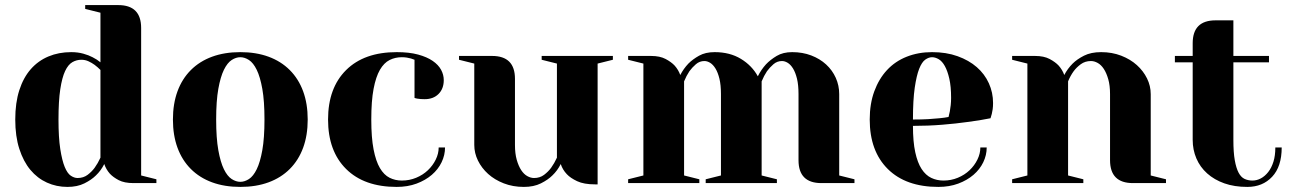

<svg xmlns="http://www.w3.org/2000/svg" viewBox="-20 -720 5075 755"><path d="M375 -445Q364 -456 352 -465Q341 -473 328 -479Q315 -485 300 -485Q281 -485 264.5 -475.5Q248 -466 236 -440.5Q224 -415 217 -369Q210 -323 210 -250Q210 -179 217 -134Q224 -89 234.5 -63.5Q245 -38 258.5 -29Q272 -20 285 -20Q308 -20 324.5 -32.5Q341 -45 352 -60Q365 -78 375 -100ZM445 -700Q535 -700 535 -610V-30L595 -15V0H505Q469 0 447 -11.5Q425 -23 412 -37Q397 -54 390 -75Q377 -49 357 -30Q340 -13 312 1Q284 15 245 15Q202 15 164.5 -2Q127 -19 99.5 -52Q72 -85 56 -134.5Q40 -184 40 -250Q40 -316 56 -365.5Q72 -415 101 -448Q130 -481 170.5 -498Q211 -515 260 -515Q286 -515 307.5 -509Q329 -503 344 -495Q362 -486 375 -475V-670L315 -685V-700Z M925 -5Q942 -5 959 -16Q976 -27 989.5 -54.5Q1003 -82 1011.5 -129.5Q1020 -177 1020 -250Q1020 -323 1011.5 -370.5Q1003 -418 989.5 -445.5Q976 -473 959 -484Q942 -495 925 -495Q908 -495 891 -484Q874 -473 860.5 -445.5Q847 -418 838.5 -370.5Q830 -323 830 -250Q830 -177 838.5 -129.5Q847 -82 860.5 -54.5Q874 -27 891 -16Q908 -5 925 -5ZM925 -515Q987 -515 1036 -497Q1085 -479 1119.5 -444.5Q1154 -410 1172 -361Q1190 -312 1190 -250Q1190 -188 1172 -139Q1154 -90 1119.5 -55.5Q1085 -21 1036 -3Q987 15 925 15Q863 15 814 -3Q765 -21 730.5 -55.5Q696 -90 678 -139Q660 -188 660 -250Q660 -312 678 -361Q696 -410 730.5 -444.5Q765 -479 814 -497Q863 -515 925 -515Z M1560 -495Q1534 -495 1512 -484Q1490 -473 1474 -445.5Q1458 -418 1449 -370.5Q1440 -323 1440 -250Q1440 -179 1449 -132.5Q1458 -86 1474 -59Q1490 -32 1512 -21Q1534 -10 1560 -10Q1590 -10 1616.5 -21Q1643 -32 1662.5 -50.5Q1682 -69 1693.5 -92.5Q1705 -116 1705 -140H1730Q1730 -110 1716.5 -82Q1703 -54 1678 -32.5Q1653 -11 1618 2Q1583 15 1540 15Q1412 15 1341 -55.5Q1270 -126 1270 -250Q1270 -374 1341 -444.5Q1412 -515 1540 -515Q1589 -515 1624 -505.5Q1659 -496 1681.5 -480.5Q1704 -465 1714.5 -445.5Q1725 -426 1725 -405Q1725 -371 1704.5 -350.5Q1684 -330 1650 -330Q1642 -330 1634.5 -330.5Q1627 -331 1622 -332Q1615 -333 1610 -335V-485Q1604 -487 1596 -490Q1589 -492 1580 -493.5Q1571 -495 1560 -495Z M1915 -500Q2005 -500 2005 -410V-150Q2005 -116 2012 -91.5Q2019 -67 2029.5 -51Q2040 -35 2053.5 -27.5Q2067 -20 2080 -20Q2103 -20 2119.5 -32.5Q2136 -45 2147 -60Q2160 -78 2170 -100V-470L2110 -485V-500H2390V-485L2330 -470V5H2320Q2276 5 2249.5 -7.5Q2223 -20 2209 -35Q2192 -53 2185 -75Q2172 -49 2152 -30Q2135 -13 2107 1Q2079 15 2040 15Q1997 15 1961 1Q1925 -13 1899.5 -36Q1874 -59 1859.5 -88.5Q1845 -118 1845 -150V-470L1785 -485V-500Z M3120 -350Q3120 -386 3114 -410.5Q3108 -435 3098.5 -450.5Q3089 -466 3077.5 -473Q3066 -480 3055 -480Q3036 -480 3021.5 -467.5Q3007 -455 2996 -440Q2984 -422 2975 -400V-30L3035 -15V0H2755V-15L2815 -30V-350Q2815 -386 2809 -410.5Q2803 -435 2793.5 -450.5Q2784 -466 2772.5 -473Q2761 -480 2750 -480Q2731 -480 2716.5 -467.5Q2702 -455 2691 -440Q2679 -422 2670 -400V-30L2730 -15V0H2450V-15L2510 -30V-470L2450 -485V-500H2540Q2575 -500 2597.5 -488Q2620 -476 2633 -462Q2648 -445 2655 -425Q2668 -450 2687 -470Q2704 -487 2729 -501Q2754 -515 2790 -515Q2850 -515 2893.5 -488.5Q2937 -462 2960 -420Q2973 -446 2992 -467Q3009 -485 3034 -500Q3059 -515 3095 -515Q3136 -515 3170 -502Q3204 -489 3228.5 -466.5Q3253 -444 3266.5 -414Q3280 -384 3280 -350V-30L3340 -15V0H3210Q3120 0 3120 -90Z M3570 -250Q3604 -250 3630 -251.5Q3656 -253 3674 -255Q3695 -257 3710 -260Q3712 -270 3715 -282Q3717 -293 3718.5 -306.5Q3720 -320 3720 -335Q3720 -380 3713 -410.5Q3706 -441 3695.5 -460Q3685 -479 3671.5 -487Q3658 -495 3645 -495Q3632 -495 3618.5 -485.5Q3605 -476 3594.5 -449.5Q3584 -423 3577 -375Q3570 -327 3570 -250ZM3670 15Q3542 15 3471 -55.5Q3400 -126 3400 -250Q3400 -312 3418 -361Q3436 -410 3468 -444.5Q3500 -479 3545.5 -497Q3591 -515 3645 -515Q3701 -515 3745.5 -499Q3790 -483 3821 -456Q3852 -429 3868.5 -392.5Q3885 -356 3885 -315Q3885 -301 3883.5 -290.5Q3882 -280 3880 -272Q3877 -262 3875 -255Q3831 -246 3782 -240Q3740 -234 3685 -229.5Q3630 -225 3570 -225Q3570 -163 3579 -121.5Q3588 -80 3604 -55.5Q3620 -31 3642 -20.5Q3664 -10 3690 -10Q3720 -10 3746.5 -21Q3773 -32 3792.5 -50.5Q3812 -69 3823.5 -92.5Q3835 -116 3835 -140H3860Q3860 -110 3846.5 -82Q3833 -54 3808 -32.5Q3783 -11 3748 2Q3713 15 3670 15Z M4345 -350Q4345 -384 4338 -408.5Q4331 -433 4320.5 -449Q4310 -465 4296.5 -472.5Q4283 -480 4270 -480Q4247 -480 4230 -467.5Q4213 -455 4202 -440Q4189 -422 4180 -400V-30L4240 -15V0H3960V-15L4020 -30V-470L3960 -485V-500H4050Q4085 -500 4107.5 -488Q4130 -476 4143 -462Q4158 -445 4165 -425Q4178 -450 4198 -470Q4215 -487 4242.5 -501Q4270 -515 4310 -515Q4353 -515 4389 -501Q4425 -487 4450.5 -464Q4476 -441 4490.5 -411.5Q4505 -382 4505 -350V-30L4565 -15V0H4435Q4345 0 4345 -90Z M4670 -550Q4670 -640 4760 -640H4830V-500H4970V-475H4830V-170Q4830 -121 4835.5 -90Q4841 -59 4850.5 -41Q4860 -23 4874 -16.5Q4888 -10 4905 -10Q4922 -10 4938 -18.5Q4954 -27 4967 -43.5Q4980 -60 4987.5 -84Q4995 -108 4995 -140H5020Q5020 -65 4982.5 -25Q4945 15 4885 15Q4834 15 4794.5 1Q4755 -13 4727 -38Q4699 -63 4684.5 -97Q4670 -131 4670 -170V-475H4600V-500H4670Z"/></svg>

Font: Yeseva One
Style: Regular
Weight: 400
Designer: Jovanny Lemonad
Foundry: Jovanny Lemonad
Version: Version 2.001; ttfautohint (v0.91) -l 8 -r 50 -G 200 -x 0 -w